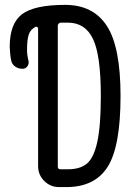

<svg xmlns="http://www.w3.org/2000/svg" viewBox="-20 -760 540 780"><path d="M214.8 -656.2V-83Q214.8 -72.3 225.6 -72.3H255.9Q305.7 -72.3 333.5 -95.7Q361.3 -119.1 375.5 -184.6Q389.6 -250 389.6 -370.1Q389.6 -535.2 357.9 -601.6Q326.2 -668 255.9 -668H226.6Q221.7 -668 218.3 -664.1Q214.8 -660.2 214.8 -656.2ZM71.3 -480.5Q54.7 -480.5 41.5 -489.7Q28.3 -499 25.4 -514.6Q20.5 -538.1 19.5 -570.3Q19.5 -664.1 69.3 -702.1Q119.1 -740.2 245.1 -740.2Q358.4 -740.2 414.1 -654.8Q469.7 -569.3 469.7 -370.1Q469.7 -165 417.5 -82.5Q365.2 0 250 0H219.7Q184.6 0 159.7 -24.9Q134.8 -49.8 134.8 -85V-643.6Q134.8 -647.5 131.8 -649.9Q128.9 -652.3 125 -651.4Q103.5 -640.6 96.7 -619.1Q89.8 -597.7 89.8 -557.6Q89.8 -535.2 95.7 -513.7Q98.6 -501 91.3 -490.7Q84 -480.5 71.3 -480.5Z"/></svg>

Font: Rounded-X Mgen+ 2m regular
Style: Regular
Weight: 400
Designer: [Source Han Sans]
Ryoko NISHIZUKA  (kana & ideographs); Paul D. Hunt (Latin, Greek & Cyrillic); Wenlong ZHANG  (bopomofo
Version: Version 1.059.20150602